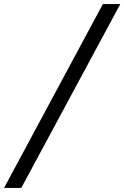

<svg xmlns="http://www.w3.org/2000/svg" viewBox="-138 -717 614 948"><path d="M370 -697H456L-33 211H-118Z"/></svg>

Font: Hanken Grotesk SemiBold
Style: Italic
Weight: 600
Italic angle: -8°
Designer: Alfredo Marco Pradil
Foundry: Hanken Design Co.
Version: Version 3.014